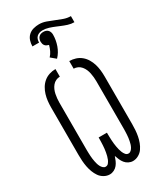

<svg xmlns="http://www.w3.org/2000/svg" viewBox="-253 -1113 1007 1204"><g transform="rotate(-30 250.0 -511.0)"><path d="M334 8Q318 8 303 0.5Q288 -7 278 -19.5Q268 -32 261.5 -47Q255 -62 250 -77Q245 -62 238.5 -47Q232 -32 222 -19.5Q212 -7 197 0.5Q182 8 166 8Q145 8 125.5 -3Q106 -14 94 -31.5Q82 -49 74.5 -69Q67 -89 63 -110Q59 -131 57.5 -152.5Q56 -174 56 -195V-540Q56 -563 58.5 -585.5Q61 -608 67.5 -630Q74 -652 86 -672Q98 -692 115.5 -706.5Q133 -721 155 -728Q177 -735 200 -735V-680Q185 -680 171 -673.5Q157 -667 147 -655Q137 -643 131 -629Q125 -615 122 -600Q119 -585 117.5 -570Q116 -555 116 -540V-195Q116 -185 116.5 -174.5Q117 -164 117.5 -153.5Q118 -143 119.5 -132.5Q121 -122 123 -111.5Q125 -101 128 -91Q131 -81 136 -71.5Q141 -62 149 -54.5Q157 -47 167 -47Q180 -47 188 -57Q196 -67 200.5 -78Q205 -89 208 -100.5Q211 -112 213 -124Q215 -136 216.5 -148Q218 -160 218.5 -172Q219 -184 219.5 -196Q220 -208 220 -221V-228H280V-221Q280 -208 280.5 -196Q281 -184 281.5 -172Q282 -160 283.5 -148Q285 -136 287 -124Q289 -112 292 -100.5Q295 -89 299.5 -78Q304 -67 312 -57Q320 -47 333 -47Q343 -47 351 -54.5Q359 -62 364 -71.5Q369 -81 372 -91Q375 -101 377 -111.5Q379 -122 380.5 -132.5Q382 -143 382.5 -153.5Q383 -164 383.5 -174.5Q384 -185 384 -195V-540Q384 -555 382.5 -570Q381 -585 378 -600Q375 -615 369 -629Q363 -643 353 -655Q343 -667 329 -673.5Q315 -680 300 -680V-735Q323 -735 345 -728Q367 -721 384.5 -706.5Q402 -692 414 -672Q426 -652 432.5 -630Q439 -608 441.5 -585.5Q444 -563 444 -540V-195Q444 -174 442.5 -152.5Q441 -131 437 -110Q433 -89 425.5 -69Q418 -49 406 -31.5Q394 -14 374.5 -3Q355 8 334 8ZM194 -930H146Q146 -951 152.5 -971Q159 -991 174 -1005Q189 -1019 209.5 -1024.5Q230 -1030 250 -1030Q276 -1030 301 -1021Q326 -1012 350 -1002Q374 -992 399 -983Q424 -974 450 -974V-930Q427 -930 405 -937Q383 -944 362 -953L338 -963Q317 -972 295 -979Q273 -986 250 -986Q239 -986 228 -982.5Q217 -979 209 -971.5Q201 -964 197.5 -953Q194 -942 194 -930ZM241 -786 205 -816Q219 -831 227.5 -849Q236 -867 241 -886Q233 -888 226 -891.5Q219 -895 214 -901Q209 -907 207 -915Q205 -923 205 -930Q205 -939 208 -948Q211 -957 217.5 -963.5Q224 -970 232.5 -972.5Q241 -975 250 -975Q259 -975 267.5 -972.5Q276 -970 282.5 -963.5Q289 -957 292 -948Q295 -939 295 -930Q295 -891 281.5 -852.5Q268 -814 241 -786Z"/></g></svg>

Font: Iosevka Curly Light
Style: Regular
Weight: 300
Monospace: yes
Designer: Belleve Invis
Foundry: Belleve Invis
Version: Version 22.1.2; ttfautohint (v1.8.4)